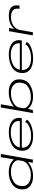

<svg xmlns="http://www.w3.org/2000/svg" viewBox="1918 -2744 831 4708"><g transform="rotate(-90 2334.0 -389.5)"><path d="M697 0 718 -120Q688 -93 637.5 -63Q522.5 5 365.5 5Q221 5 132.8 -62.2Q44.5 -129.5 44.5 -243.5Q44.5 -418 167.2 -504.5Q290 -591 465.5 -591Q621.5 -591 715 -523Q757.5 -492 778.5 -464L835 -785H912.5L774.5 0ZM739 -238 759 -353.5Q764.5 -420.5 690 -476.5Q610 -537.5 480 -537.5Q330.5 -537.5 228.2 -467Q126 -396.5 125 -255Q124 -161 196.5 -104.8Q269 -48.5 394 -48.5Q524 -48.5 625.5 -109.5Q723 -168 739 -238Z M1349 6Q1176.5 6 1077.2 -70.2Q978 -146.5 994 -294.5Q1010.5 -443.5 1142.5 -516.8Q1274.5 -590 1445.5 -590Q1614 -590 1713.8 -515.2Q1813.5 -440.5 1795.5 -298.5Q1792.5 -280 1789 -270.5H1066.5Q1062 -165 1132 -107Q1209.5 -43 1355 -43Q1438 -43 1511.2 -62.2Q1584.5 -81.5 1633.5 -114Q1682.5 -146.5 1693 -187L1753 -153Q1742.5 -119.5 1704.5 -90.5Q1666.5 -61.5 1610.2 -40Q1554 -18.5 1486.5 -6.2Q1419 6 1349 6ZM1072 -319.5H1721.5Q1731 -424.5 1656.5 -481.5Q1578.5 -541.5 1440.5 -541.5Q1298 -541.5 1190 -480.5Q1093 -425.5 1072 -319.5Z M1915.5 0 2053.5 -785H2131.5L2075.5 -465.5Q2106 -493 2156.5 -523Q2271 -591 2429 -591Q2583.5 -591 2668 -515.5Q2752.5 -440 2742.5 -311Q2729.5 -144.5 2605.8 -69.8Q2482 5 2327 5Q2170 5 2078 -63.5Q2036 -94.5 2015 -122.5L1991 0ZM2055.5 -351 2034.5 -230.5Q2030.5 -164.5 2103.5 -109.5Q2184 -48.5 2313.5 -48.5Q2446 -48.5 2549.2 -111.2Q2652.5 -174 2662 -309Q2669.5 -411.5 2600.8 -474.5Q2532 -537.5 2399.5 -537.5Q2270 -537.5 2168 -476.5Q2072.5 -419.5 2055.5 -351Z M3254.5 6Q3082 6 2982.8 -70.2Q2883.5 -146.5 2899.5 -294.5Q2916 -443.5 3048 -516.8Q3180 -590 3351 -590Q3519.5 -590 3619.2 -515.2Q3719 -440.5 3701 -298.5Q3698 -280 3694.5 -270.5H2972Q2967.5 -165 3037.5 -107Q3115 -43 3260.5 -43Q3343.5 -43 3416.8 -62.2Q3490 -81.5 3539 -114Q3588 -146.5 3598.5 -187L3658.5 -153Q3648 -119.5 3610 -90.5Q3572 -61.5 3515.8 -40Q3459.5 -18.5 3392 -6.2Q3324.5 6 3254.5 6ZM2977.5 -319.5H3627Q3636.5 -424.5 3562 -481.5Q3484 -541.5 3346 -541.5Q3203.5 -541.5 3095.5 -480.5Q2998.5 -425.5 2977.5 -319.5Z M4472.5 -326.5Q4492 -434.5 4438.2 -485.2Q4384.5 -536 4270.5 -536Q4138.5 -536 4054 -471.5Q3977 -412.5 3956 -328L3898.5 0H3820.5L3923.5 -584.5H4001.5L3978.5 -456Q4005 -487.5 4044 -516Q4144.5 -589.5 4301.5 -589.5Q4444.5 -589.5 4510.2 -527.2Q4576 -465 4551.5 -326.5Z"/></g></svg>

Font: Anybody UltraExpanded Light
Style: Italic
Weight: 300
Width: 9
Italic angle: -10°
Designer: Tyler Finck
Foundry: Etcetera Type Company
Version: Version 1.010; ttfautohint (v1.8.3) -l 8 -r 50 -G 200 -x 14 